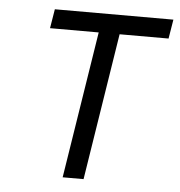

<svg xmlns="http://www.w3.org/2000/svg" viewBox="-46 -624 625 668"><g transform="rotate(5 266.5 -290.0)"><path d="M108 -513H278L197 0H270L351 -513H522L533 -580H119Z"/></g></svg>

Font: Charger Pro
Style: Obl
Weight: 400
Designer: Jasper
Foundry: Cannot Into Space Fonts
Version: Version 1.09